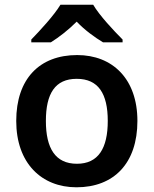

<svg xmlns="http://www.w3.org/2000/svg" viewBox="-20 -786 653 816"><path d="M376 -766H237C210 -721 150 -656 113 -618V-606H196C231 -628 270 -658 306 -694C340 -658 383 -627 418 -606H501V-618C464 -655 402 -721 376 -766ZM564 -272C564 -451 458 -552 308 -552C148 -552 49 -451 49 -272C49 -92 157 10 305 10C464 10 564 -92 564 -272ZM175 -272C175 -388 214 -451 306 -451C398 -451 438 -388 438 -272C438 -156 398 -90 307 -90C215 -90 175 -156 175 -272Z"/></svg>

Font: Noto Sans New Tai Lue Semibold
Style: Regular
Weight: 600
Designer: Monotype Design Team
Foundry: Monotype Imaging Inc.
Version: Version 2.004